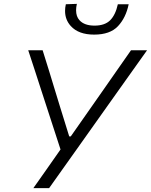

<svg xmlns="http://www.w3.org/2000/svg" viewBox="-20 -973 780 993"><path d="M152.5 0Q186 -47 220.5 -96.5Q254.5 -145.5 293 -200L192 -510.5Q175.5 -561.5 160.5 -607.8Q145.5 -654 126 -713H200.5Q220 -649.5 234.5 -604Q248.5 -558 261 -517Q273.5 -475.5 289 -425.5L338 -267.5H346L454.5 -422.5Q491 -474.5 520.5 -516.8Q550 -559 582 -605Q614 -651 657.5 -713H740.5Q694.5 -648.5 644.8 -578.5Q595 -508.5 553.5 -450L393.5 -224.5Q357.5 -173.5 315 -114Q272.5 -54.5 234 0ZM467 -794Q386 -794 346 -838.5Q316.5 -871 316.5 -916.5Q316.5 -933 320.5 -951L377.5 -953Q373.5 -935 373.5 -920Q373.5 -887.5 391 -868.5Q416 -840.5 469 -840.5Q522 -840.5 549.8 -868.2Q577.5 -896 589.5 -951H645.5Q631 -881 590 -837.5Q549 -794 467 -794Z"/></svg>

Font: Heraclito Light
Style: Italic
Weight: 300
Italic angle: -12°
Designer: Kostas Bartsokas (font) & Cristiano Sobral (main changes)
Foundry: Kostas Bartsokas (font) & Cristiano Sobral (main changes)
Version: Version 1.00;July 8, 2020;FontCreator 13.0.0.2655 64-bit